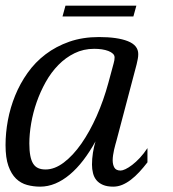

<svg xmlns="http://www.w3.org/2000/svg" viewBox="-20 -663 624 693"><path d="M85.9 -145Q85.9 -119.1 89.4 -101.1Q92.8 -83 99.9 -72Q106.9 -61 117.9 -56.2Q128.9 -51.3 144.5 -51.3Q177.2 -51.3 210.4 -76.4Q243.7 -101.6 273.7 -144.5Q303.7 -187.5 328.9 -244.1Q354 -300.8 371.1 -363.8L390.1 -434.1Q393.6 -445.8 393.6 -455.6Q393.6 -463.4 387.5 -469.2Q381.3 -475.1 371.1 -479Q360.8 -482.9 347.7 -484.9Q334.5 -486.8 319.8 -486.8Q281.2 -486.8 249 -470.9Q216.8 -455.1 190.7 -428.5Q164.6 -401.9 145 -366.9Q125.5 -332 112.3 -294.2Q99.1 -256.3 92.5 -217.8Q85.9 -179.2 85.9 -145ZM0 -139.6Q0 -183.1 8.5 -229Q17.1 -274.9 34.7 -318.1Q52.2 -361.3 79.6 -399.9Q106.9 -438.5 144.5 -467Q182.1 -495.6 230.2 -512.5Q278.3 -529.3 337.4 -529.3Q403.8 -529.3 441.4 -514.4Q479 -499.5 479 -467.8Q479 -459.5 477.3 -450.2Q475.6 -440.9 473.1 -430.7L400.9 -157.2Q398.9 -150.4 396.5 -141.4Q394 -132.3 391.8 -122.8Q389.6 -113.3 388.2 -103.3Q386.7 -93.3 386.7 -84.5Q386.7 -68.8 392.8 -58.1Q398.9 -47.4 415.5 -47.4Q421.9 -47.4 432.9 -52.5Q443.8 -57.6 457.3 -67.9Q470.7 -78.1 484.9 -93.3Q499 -108.4 512.2 -128.4V-77.1Q497.6 -58.1 482.7 -42Q467.8 -25.9 452.4 -14.2Q437 -2.4 421.1 4.2Q405.3 10.7 388.7 10.7Q366.7 10.7 351.8 4.4Q336.9 -2 328.1 -12.7Q319.3 -23.4 315.7 -38.1Q312 -52.7 312 -68.8Q312 -89.8 315.4 -111.6Q318.8 -133.3 324.7 -152.8Q303.7 -114.7 280.5 -84.5Q257.3 -54.2 231.9 -33Q206.5 -11.7 179.7 -0.5Q152.8 10.7 125 10.7Q100.6 10.7 77.9 4.6Q55.2 -1.5 37.8 -18.3Q20.5 -35.2 10.3 -64.2Q0 -93.3 0 -139.6ZM205.6 -603.5 216.3 -642.6H472.2L461.4 -603.5Z"/></svg>

Font: Arian AMU Serif
Style: Italic
Weight: 400
Italic angle: -15°
Designer: Ruben Hakobyan (Tarumian)
Foundry: Ruben Hakobyan (Tarumian)
Version: Version 1.002